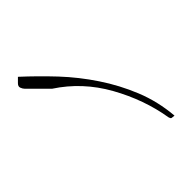

<svg xmlns="http://www.w3.org/2000/svg" viewBox="-20 -768 224 225"><g transform="rotate(-90 92.5 -656.0)"><path d="M114.5 -747.5Q115.5 -724.5 114.8 -700.2Q114 -676 109.2 -652.2Q104.5 -628.5 95 -606Q85.5 -583.5 69 -564L67 -566.5Q66 -567.5 66 -568.2Q66 -569 67 -571Q87.5 -599.5 97.8 -635.8Q108 -672 100.5 -707.5V-739.5Q100.5 -742 101.8 -744.8Q103 -747.5 107 -747.5Z"/></g></svg>

Font: Lato Hairline
Style: Regular
Weight: 100
Designer: Lukasz Dziedzic
Foundry: tyPoland Lukasz Dziedzic
Version: Version 2.007; 2014-02-27